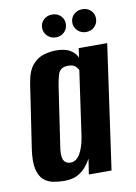

<svg xmlns="http://www.w3.org/2000/svg" viewBox="-77 -694 532 753"><g transform="rotate(-10 189.0 -317.5)"><path d="M118.5 8Q97.2 8 75.4 4.1Q53.6 0.3 37.1 -13.6Q20.6 -27.5 13.5 -57.2Q6.3 -86.8 14 -138.7L51.5 -388.8Q59.1 -440.3 80 -464.1Q100.9 -487.9 126.6 -494.7Q152.3 -501.6 173.5 -501.6Q210.3 -501.6 230.9 -488.7Q251.5 -475.8 258.5 -457.7L263.5 -495H377.1L307.1 0H216.7L226.3 -61.6Q218.3 -46.8 205.3 -30.8Q192.4 -14.8 171.5 -3.4Q150.6 8 118.5 8ZM154 -58.4Q167.4 -58.4 177.1 -65.9Q186.8 -73.4 193.5 -85.4Q200.1 -97.5 204.6 -111Q209.2 -124.6 211.6 -136.5Q214 -148.5 215 -156.5L251.1 -410.4Q249.1 -413.3 245.5 -418.9Q242 -424.5 234 -429.3Q226.1 -434.1 210.6 -434.1Q192.5 -434.1 182.9 -426.6Q173.3 -419.1 169 -404Q164.8 -388.9 160.5 -364.7L123.9 -117.6Q121.6 -99.3 123.4 -87.5Q125.1 -75.6 129.9 -69.5Q134.7 -63.4 141.1 -60.9Q147.4 -58.4 154 -58.4ZM183.6 -552.1Q163.3 -552.1 149.7 -565.5Q136 -578.8 136 -598Q136 -617.2 149.7 -630Q163.3 -642.9 183.6 -642.9Q203.8 -642.9 217.1 -630Q230.5 -617.2 230.5 -598Q230.5 -578.8 217.1 -565.5Q203.8 -552.1 183.6 -552.1ZM303.8 -552.1Q283.5 -552.1 269.9 -565.5Q256.2 -578.8 256.2 -598Q256.2 -617.2 269.9 -630Q283.5 -642.9 303.8 -642.9Q324 -642.9 337.4 -630Q350.7 -617.2 350.7 -598Q350.7 -578.8 337.4 -565.5Q324 -552.1 303.8 -552.1Z"/></g></svg>

Font: Alumni Sans SC Thin
Style: Italic
Weight: 100
Italic angle: -8°
Designer: Robert E. Leuschke
Foundry: Robert E. Leuschke
Version: Version 1.016